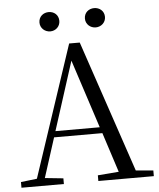

<svg xmlns="http://www.w3.org/2000/svg" viewBox="-60 -959 838 1010"><g transform="rotate(-5 359.0 -454.0)"><path d="M235 -806C263 -806 287 -827 287 -857C287 -889 263 -908 235 -908C207 -908 182 -889 182 -857C182 -827 207 -806 235 -806ZM475 -806C503 -806 528 -827 528 -857C528 -889 503 -908 475 -908C447 -908 422 -889 422 -857C422 -827 447 -806 475 -806ZM332 -643 450 -281H216ZM418 0H711V-30L619 -38L384 -734H328L97 -40L12 -30V0H236V-30L139 -40L206 -249H461L529 -39L418 -30Z"/></g></svg>

Font: Harano Aji Mincho
Style: Regular
Weight: 400
Foundry: Masamichi Hosoda
Version: HaranoAjiMincho-Regular version 20230610;ttx 4.39.4